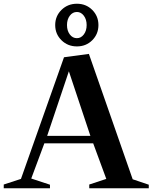

<svg xmlns="http://www.w3.org/2000/svg" viewBox="-21 -1006 818 1026"><path d="M-1 0V-20L91 -50L321 -700L454 -718L688 -48L774 -19V0H456V-20L547 -50L477 -240H216L146 -52L246 -19V0ZM231 -280H462L347 -625ZM390 -758Q341 -758 307.5 -791Q274 -824 274 -872Q274 -920 307.5 -953Q341 -986 390 -986Q439 -986 472 -953Q505 -920 505 -872Q505 -824 472 -791Q439 -758 390 -758ZM390 -802Q412 -802 427 -822Q442 -842 442 -872Q442 -902 427 -922Q412 -942 390 -942Q367 -942 352 -922Q337 -902 337 -872Q337 -842 352 -822Q367 -802 390 -802Z"/></svg>

Font: Wittgenstein Semibold
Style: Regular
Weight: 600
Designer: Jörg Drees
Foundry: Jörg Drees
Version: Version 1.303; ttfautohint (v1.8.4.7-5d5b)